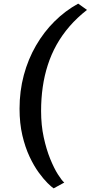

<svg xmlns="http://www.w3.org/2000/svg" viewBox="-20 -875 498 1056"><path d="M87.5 -277Q87.5 -374 111 -461.8Q134.5 -549.5 177.8 -624.2Q221 -699 280 -757.5Q339 -816 410 -855L458.5 -820.5Q404 -778 362.5 -730Q321 -682 291.2 -628.8Q261.5 -575.5 242.8 -517.2Q224 -459 215 -395.8Q206 -332.5 206 -264.5Q206 -186.5 220.5 -119.8Q235 -53 256.2 -1Q277.5 51 298.8 84.5Q320 118 333.5 129L275 161Q263.5 153.5 241.5 131.8Q219.5 110 193 73.8Q166.5 37.5 142.5 -13.5Q118.5 -64.5 103 -130.5Q87.5 -196.5 87.5 -277Z"/></svg>

Font: Merriweather 36pt
Style: Bold Italic
Weight: 700
Italic angle: -7.8°
Version: Version 2.101